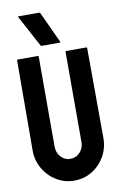

<svg xmlns="http://www.w3.org/2000/svg" viewBox="-101 -984 662 1050"><g transform="rotate(-10 230.0 -459.0)"><path d="M224 10Q171 10 126 -17.5Q81 -45 54.5 -91Q28 -137 28 -192L30 -692Q30 -696 34 -696H146Q150 -696 150 -692V-192Q150 -158 171.5 -134.5Q193 -111 224 -111Q256 -111 277.5 -134.5Q299 -158 299 -192V-692Q299 -696 303 -696H415Q419 -696 419 -692L421 -192Q421 -136 394.5 -90Q368 -44 323.5 -17Q279 10 224 10ZM176 -747Q172 -747 170 -751L77 -924Q75 -928 81 -928H195Q199 -928 200 -924L280 -751Q281 -747 276 -747Z"/></g></svg>

Font: Staatliches
Style: Regular
Weight: 400
Designer: Brian LaRossa & Erica Carras
Foundry: Type Brut Foundry
Version: Version 1.000; ttfautohint (v1.8.2) -l 8 -r 50 -G 200 -x 14 